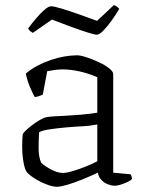

<svg xmlns="http://www.w3.org/2000/svg" viewBox="-20 -712 566 736"><path d="M198 4Q182 4 157.5 -5.5Q133 -15 112 -28.5Q91 -42 83 -52Q75 -62 70 -90.5Q65 -119 65 -152Q65 -164 65.5 -175Q66 -186 67 -196Q67 -200 77 -210Q87 -220 102 -231.5Q117 -243 132.5 -252Q148 -261 159 -263Q170 -265 187 -266Q204 -267 226 -268Q240 -269 257 -270Q274 -271 291.5 -272.5Q309 -274 325 -276Q341 -278 353 -280V-416Q319 -431 284 -438.5Q249 -446 220 -446Q206 -446 191 -444Q176 -442 161 -439L144 -349Q140 -348 132 -344.5Q124 -341 113 -340Q105 -355 95 -378Q85 -401 79 -430Q99 -447 123.5 -460Q148 -473 174.5 -482Q201 -491 227 -495.5Q253 -500 275 -500Q289 -500 311.5 -492.5Q334 -485 358 -474Q382 -463 398 -450.5Q414 -438 414 -428V-50L480 -44Q482 -42 484 -36.5Q486 -31 486 -26Q481 -20 468 -14Q455 -8 442 -4Q429 0 420 0Q408 0 393.5 -5.5Q379 -11 368.5 -22.5Q358 -34 355 -50Q325 -36 294 -23.5Q263 -11 237.5 -3.5Q212 4 198 4ZM221 -49Q235 -49 260 -56.5Q285 -64 311 -74.5Q337 -85 353 -94V-235Q323 -229 298 -228Q273 -227 238 -224Q203 -221 172 -216.5Q141 -212 130 -205Q128 -177 128 -143.5Q128 -110 138 -88Q152 -75 176.5 -62Q201 -49 221 -49ZM351 -579Q342 -579 312.5 -588.5Q283 -598 246.5 -611.5Q210 -625 179 -637L106 -586Q102 -588 96.5 -592Q91 -596 88 -603Q101 -621 118 -641Q135 -661 150.5 -674.5Q166 -688 176 -688Q187 -688 216.5 -679Q246 -670 283 -657Q320 -644 352 -632L416 -692Q423 -691 428.5 -686.5Q434 -682 437 -678Q425 -657 408.5 -634Q392 -611 376.5 -595Q361 -579 351 -579Z"/></svg>

Font: Texturina Medium 12pt Thin
Style: Regular
Weight: 250
Version: Version 1.002